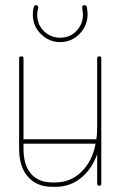

<svg xmlns="http://www.w3.org/2000/svg" viewBox="-20 -719 465 743"><path d="M372 -9Q372 0 365 0Q356 0 356 -9V-122Q335 -64 293 -30Q251 4 194 4H183Q122 4 88 -35Q54 -74 54 -143V-493Q54 -501 63 -501Q71 -501 71 -493V-180H353Q356 -201 356 -224V-493Q356 -501 365 -501Q372 -501 372 -493ZM183 -13H194Q253 -13 295 -54Q337 -95 350 -163H71V-143Q71 -80 100 -46.5Q129 -13 183 -13ZM298 -688V-690Q298 -699 307 -699Q314 -699 316 -692Q317 -686 318 -678Q319 -670 319 -663Q319 -634 304.5 -609.5Q290 -585 266 -570.5Q242 -556 213 -556Q170 -556 138.5 -587Q107 -618 107 -663Q107 -670 108 -678Q109 -686 111 -692Q112 -699 119 -699Q128 -699 128 -689V-688Q126 -682 125 -675.5Q124 -669 124 -663Q124 -624 150 -598.5Q176 -573 213 -573Q250 -573 275.5 -599Q301 -625 301 -663Q301 -669 300 -675.5Q299 -682 298 -688Z"/></svg>

Font: Libertine Sup Thin
Style: Regular
Weight: 100
Designer: Bastien Sozeau
Foundry: NBR — Bastien Sozeau
Version: Version 2.003; ttfautohint (v1.8.4.7-5d5b);gftools[0.9.33]